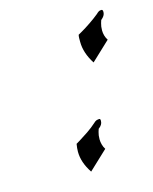

<svg xmlns="http://www.w3.org/2000/svg" viewBox="-72 -424 399 502"><g transform="rotate(-15 127.5 -172.5)"><path d="M194 -246Q174 -277 174 -307Q174 -312 174 -316.5Q174 -321 175 -326Q175 -326 185.5 -332Q196 -338 210 -347.5Q224 -357 235 -366Q242 -373 246 -373Q253 -375 253 -368V-366Q253 -357 242 -348Q242 -348 239.5 -340Q237 -332 237 -321Q237 -314 239 -307Q241 -300 245 -294ZM114 28Q94 -2 94 -31Q94 -36 94.5 -41Q95 -46 96 -52Q96 -52 106 -58Q116 -64 130 -73.5Q144 -83 155 -93Q161 -99 167 -99Q173 -101 173 -95V-93Q173 -83 162 -75Q162 -75 159.5 -67Q157 -59 157 -48Q157 -41 159 -33.5Q161 -26 165 -20Z"/></g></svg>

Font: Kings
Style: Regular
Weight: 400
Designer: Robert E. Leuschke
Foundry: Robert E. Leuschke
Version: Version 1.010; ttfautohint (v1.8.3)